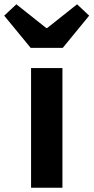

<svg xmlns="http://www.w3.org/2000/svg" viewBox="-66 -878 438 898"><path d="M79.3 0V-559.8H226V0ZM77.4 -654.2 -46.4 -804.8 10.5 -857.9 150.1 -747.1H154.9L294.5 -857.9L351.1 -804.8L227.6 -654.2Z"/></svg>

Font: Noto Sans TC
Style: Regular
Weight: 100
Designer: Ryoko NISHIZUKA 西塚涼子 (kana, bopomofo & ideographs); Paul D. Hunt (Latin, Greek & Cyrillic); Sandoll Communications 산돌커뮤니
Foundry: Adobe
Version: Version 2.004;hotconv 1.0.118;makeotfexe 2.5.65603